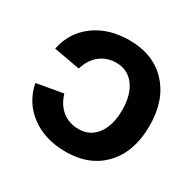

<svg xmlns="http://www.w3.org/2000/svg" viewBox="-130 -706 870 858"><g transform="rotate(30 305.0 -277.5)"><path d="M433.1 -277.8Q433.1 -356 398.9 -402.1Q364.7 -448.2 306.2 -448.2Q256.8 -448.2 221.9 -420.4Q187 -392.6 171.9 -341.8L36.1 -366.2Q54.7 -458 127.4 -511.5Q200.2 -564.9 306.2 -564.9Q429.7 -564.9 502 -487.3Q574.2 -409.7 574.2 -277.8Q574.2 -145 502 -67.6Q429.7 9.8 306.2 9.8Q200.2 9.8 127.4 -43.7Q54.7 -97.2 36.1 -189L171.9 -212.9Q187 -162.1 221.9 -134.5Q256.8 -106.9 306.2 -106.9Q364.7 -106.9 398.9 -153.1Q433.1 -199.2 433.1 -277.8Z"/></g></svg>

Font: LT Superior
Style: Bold
Weight: 400
Designer: Daniel Lyons
Foundry: LyonsType
Version: Version 1.000